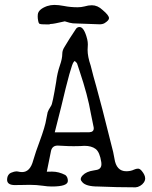

<svg xmlns="http://www.w3.org/2000/svg" viewBox="-20 -761 626 793"><path d="M278.3 -214.4 349.1 -214.8Q367.2 -215.8 367.2 -231Q367.2 -235.4 365.7 -240.7Q359.9 -266.6 355 -293.5Q342.8 -365.7 308.6 -467.8L298.3 -499Q296.9 -502 288.6 -509.3Q287.1 -507.3 284.7 -505.4Q274.4 -497.1 232.4 -318.4L206.1 -214.4ZM184.1 -660.2Q152.3 -660.2 149.7 -661.1Q147 -662.1 144.3 -662.4Q141.6 -662.6 139.2 -668.5Q138.7 -668.9 137.7 -674.8Q135.7 -684.1 135.7 -692.9L136.2 -701.7Q138.7 -722.7 174.3 -735.8Q189.5 -740.7 204.6 -740.7Q221.2 -740.7 244.6 -736.3Q270.5 -731 300.8 -731Q314.9 -731 328.6 -734.4Q345.2 -739.3 359.4 -739.3Q383.3 -739.3 403.8 -719.7Q430.2 -697.8 430.2 -686Q430.2 -676.8 412.1 -665.5Q403.8 -660.6 391.6 -660.6Q380.4 -661.6 281.2 -664.6Q270.5 -665.5 247.6 -672.9Q201.2 -662.1 191.4 -662.1Q185.1 -662.1 184.1 -660.2ZM540 12.7Q462.4 12.7 384.8 9.3Q335 9.3 319.8 -8.8Q313.5 -15.6 313.5 -21Q313.5 -28.3 321.3 -36.6Q336.4 -52.7 367.2 -57.1Q371.6 -57.6 375.5 -58.6Q398.9 -61.5 398.9 -83L398.4 -90.8Q392.1 -132.8 375 -145.8Q357.9 -158.7 328.6 -158.7Q320.3 -158.7 311.5 -157.7L284.2 -157.2Q261.7 -157.2 238.8 -158.7Q228.5 -159.7 218.3 -159.7Q196.3 -159.7 190.9 -138.7L173.3 -51.8Q184.6 -51.8 195.3 -52.2Q222.7 -52.2 250 -38.1Q260.3 -29.8 260.3 -13.7Q260.3 9.3 194.3 9.3Q176.3 9.3 157.7 6.3Q130.4 2.4 102.1 2.4Q89.8 2.4 78.1 2.9L39.1 3.4Q9.3 2.4 9.3 -18.6Q9.3 -33.7 18.1 -42.5Q23.4 -47.9 38.1 -51.8Q43.9 -53.2 47.4 -53.2L53.2 -52.7Q63 -50.3 71.3 -50.3Q104.5 -50.3 117.2 -98.6Q128.4 -136.7 142.6 -173.8Q167 -239.7 171.4 -270.5Q173.8 -284.2 176.8 -297.4Q180.2 -307.1 188.5 -319.8Q189.5 -322.3 191.4 -324.7Q196.8 -331.1 211.9 -422.4Q216.3 -459 227.5 -491.2Q237.3 -519 237.3 -539.6Q237.3 -553.2 246.6 -567.4Q264.2 -597.7 294.4 -642.6Q299.8 -649.4 308.6 -649.4Q327.6 -649.4 340.3 -598.6Q342.8 -587.4 342.8 -577.6Q342.8 -571.8 342.3 -566.2Q341.8 -560.5 341.8 -555.2Q341.8 -527.3 354.5 -490.2Q366.2 -442.9 377.4 -404.8Q398.9 -328.1 437.5 -172.4Q449.7 -127.4 452.6 -106.4Q460.4 -53.7 501.5 -53.7Q520 -53.7 533.7 -60.5Q542.5 -64.5 550.3 -64.5Q557.6 -64.5 565.4 -55.2Q579.6 -38.1 579.6 -23.9Q579.6 -15.6 574 -7.3Q568.4 1 558.8 6.6Q549.3 12.2 540 12.7Z"/></svg>

Font: X Typewriter
Style: Regular
Weight: 400
Monospace: yes
Designer: GGBot
Version: 0.50